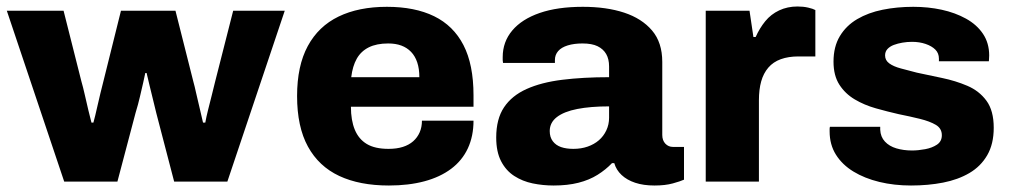

<svg xmlns="http://www.w3.org/2000/svg" viewBox="-20 -560 3120 592"><path d="M178 0 1 -527H176L231 -309Q236 -292 241.5 -267.5Q247 -243 252.5 -220Q258 -197 262 -182H268Q274 -204 279 -227Q284 -250 289.5 -272Q295 -294 299 -310L353 -527H521L576 -309Q580 -295 585 -272Q590 -249 596 -225Q602 -201 606 -182H613Q616 -199 621.5 -221Q627 -243 633 -266.5Q639 -290 643 -307L699 -527H858L681 0H517L462 -211Q458 -229 452 -252Q446 -275 441 -297Q436 -319 432 -335H428Q426 -324 421.5 -305Q417 -286 411.5 -262Q406 -238 398 -212L342 0Z M1179 12Q1089 12 1026 -17.5Q963 -47 929.5 -108Q896 -169 896 -264Q896 -357 929 -418Q962 -479 1024 -509Q1086 -539 1173 -539Q1259 -539 1318.5 -510Q1378 -481 1409 -421Q1440 -361 1440 -266V-231H1062Q1062 -189 1074 -160Q1086 -131 1111 -116Q1136 -101 1178 -101Q1203 -101 1222 -107Q1241 -113 1254 -124.5Q1267 -136 1274 -152Q1281 -168 1281 -188H1440Q1440 -140 1422.5 -102.5Q1405 -65 1371 -39.5Q1337 -14 1288.5 -1Q1240 12 1179 12ZM1063 -322H1273Q1273 -348 1266.5 -367.5Q1260 -387 1247.5 -400Q1235 -413 1217.5 -419.5Q1200 -426 1177 -426Q1141 -426 1117 -414Q1093 -402 1080 -379Q1067 -356 1063 -322Z M1687 12Q1654 12 1622.5 5.5Q1591 -1 1565.5 -17.5Q1540 -34 1525 -63Q1510 -92 1510 -136Q1510 -193 1534 -229Q1558 -265 1603.5 -285.5Q1649 -306 1713.5 -314Q1778 -322 1858 -322V-355Q1858 -378 1849 -393.5Q1840 -409 1822.5 -417.5Q1805 -426 1776 -426Q1750 -426 1730.5 -420Q1711 -414 1701 -402.5Q1691 -391 1691 -375V-366H1531Q1530 -371 1530 -374.5Q1530 -378 1530 -384Q1530 -431 1559.5 -466Q1589 -501 1644 -520Q1699 -539 1777 -539Q1850 -539 1904.5 -521Q1959 -503 1990.5 -466Q2022 -429 2022 -369V-144Q2022 -127 2031.5 -117Q2041 -107 2055 -107H2089V-6Q2078 -1 2054.5 5.5Q2031 12 1998 12Q1964 12 1938.5 3.5Q1913 -5 1896.5 -20.5Q1880 -36 1874 -57H1867Q1848 -37 1822.5 -21Q1797 -5 1763.5 3.5Q1730 12 1687 12ZM1748 -101Q1772 -101 1792 -108Q1812 -115 1826.5 -127.5Q1841 -140 1849.5 -158Q1858 -176 1858 -197V-232Q1801 -232 1760 -224Q1719 -216 1697 -199Q1675 -182 1675 -156Q1675 -137 1684.5 -124.5Q1694 -112 1710 -106.5Q1726 -101 1748 -101Z M2156 0V-527H2291L2303 -446H2310Q2322 -473 2339.5 -494.5Q2357 -516 2382.5 -528Q2408 -540 2439 -540Q2457 -540 2472 -536.5Q2487 -533 2494 -529V-386H2442Q2411 -386 2387.5 -377.5Q2364 -369 2349 -351.5Q2334 -334 2327 -309Q2320 -284 2320 -251V0Z M2789 12Q2737 12 2691.5 1Q2646 -10 2611.5 -31Q2577 -52 2557.5 -83Q2538 -114 2538 -155Q2538 -159 2538 -162.5Q2538 -166 2539 -169H2694Q2694 -167 2694 -164.5Q2694 -162 2694 -160Q2695 -138 2708.5 -123.5Q2722 -109 2744 -102.5Q2766 -96 2792 -96Q2811 -96 2832.5 -100Q2854 -104 2869 -114Q2884 -124 2884 -143Q2884 -164 2865.5 -175Q2847 -186 2816.5 -193.5Q2786 -201 2751 -208Q2716 -216 2680.5 -226Q2645 -236 2615.5 -253.5Q2586 -271 2568 -299Q2550 -327 2550 -370Q2550 -416 2569.5 -448.5Q2589 -481 2623 -501Q2657 -521 2701.5 -530Q2746 -539 2796 -539Q2842 -539 2883.5 -530Q2925 -521 2958.5 -502.5Q2992 -484 3011 -455.5Q3030 -427 3030 -389Q3030 -384 3029.5 -378.5Q3029 -373 3029 -371H2875V-379Q2875 -396 2864 -407Q2853 -418 2834 -424.5Q2815 -431 2792 -431Q2777 -431 2762.5 -428.5Q2748 -426 2736 -421.5Q2724 -417 2716.5 -409Q2709 -401 2709 -389Q2709 -374 2722 -364.5Q2735 -355 2757.5 -349Q2780 -343 2807 -336Q2844 -328 2885 -319.5Q2926 -311 2962.5 -295.5Q2999 -280 3021.5 -249.5Q3044 -219 3044 -166Q3044 -116 3024 -81.5Q3004 -47 2969 -26.5Q2934 -6 2888 3Q2842 12 2789 12Z"/></svg>

Font: Archivo SemiBold ExtraBold
Style: Regular
Weight: 800
Version: Version 2.001